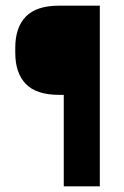

<svg xmlns="http://www.w3.org/2000/svg" viewBox="-20 -659 437 679"><path d="M237 -323.5H189.5Q108.5 -323.5 71.2 -362.2Q34 -401 34 -472V-490.5Q34 -562 71.5 -600.5Q109 -639 189.5 -639H236.5ZM333 -639V0H205.5V-639Z"/></svg>

Font: Anek Kannada SemiBold
Style: Regular
Weight: 600
Version: Version 1.003